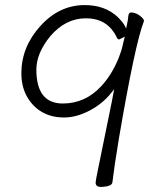

<svg xmlns="http://www.w3.org/2000/svg" viewBox="-20 -727 640 755"><path d="M64 -439Q64 -542 138.5 -624.5Q213 -707 313 -707Q393 -707 443 -660Q462 -641 470 -627L476 -615Q484 -650 485 -667Q487 -678 496 -678H498Q517 -676 531.5 -664Q546 -652 546 -646V-644Q511 -555 447 -179Q429 -70 422 -10Q420 6 381 8H377Q356 8 356 -9Q356 -16 366 -64Q414 -297 418 -319Q422 -341 429 -376L416 -360Q382 -318 331 -291.5Q280 -265 231.5 -265Q183 -265 146 -286Q109 -307 86.5 -346.5Q64 -386 64 -439ZM378 -388Q420 -433 447 -500Q459 -531 462 -546.5Q465 -562 471 -583Q452 -573 449 -572Q442 -572 438 -582Q432 -596 418 -613Q382 -655 318 -655Q238 -655 178 -585Q123 -518 123 -453Q123 -320 227 -320Q315 -320 378 -388Z"/></svg>

Font: Moon Stars Kai HW Light
Style: Regular
Weight: 300
Designer: GuiWonder
Version: Version 1.101